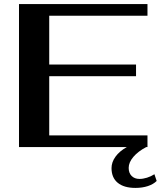

<svg xmlns="http://www.w3.org/2000/svg" viewBox="-20 -720 787 940"><path d="M747 166Q731 182 704 191Q677 200 643 200Q587 200 556.5 175Q526 150 526 103Q526 74 545.5 47Q565 20 601 0H73V-700H702V-643H221V-404H646V-347H221V-57H702V0H696Q656 21 633 48Q610 75 610 102Q610 127 624.5 141.5Q639 156 663 156Q680 156 699.5 150Q719 144 736 133Z"/></svg>

Font: Fahkwang SemiBold
Style: Regular
Weight: 600
Designer: Suppakit Chalermlarp | Katatrad Co.,Ltd.
Foundry: Cadson Demak Co.,Ltd.
Version: Version 1.000; ttfautohint (v1.6)